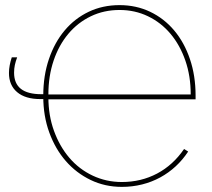

<svg xmlns="http://www.w3.org/2000/svg" viewBox="-20 -725 829 750"><path d="M164 -338V-357H142Q88 -357 61.5 -378Q35 -399 35 -441Q35 -457 38 -471Q41 -485 47 -501H26Q21 -486 18 -470.5Q15 -455 15 -440Q15 -392 47 -365Q79 -338 137 -338ZM744 -337V-352L743 -356H160V-337ZM744 -352Q744 -429 722 -494Q700 -559 660.5 -606Q621 -653 566.5 -679Q512 -705 447 -705Q381 -705 326.5 -679Q272 -653 232.5 -606Q193 -559 171 -494Q149 -429 149 -352V-348Q149 -272 172.5 -207.5Q196 -143 237 -96Q278 -49 334 -22Q390 5 456 5Q497 5 535 -4.5Q573 -14 606 -32Q639 -50 666.5 -75.5Q694 -101 715 -133L699 -143Q656 -80 593.5 -47Q531 -14 456 -14Q395 -14 342 -39Q289 -64 251 -108.5Q213 -153 191 -213.5Q169 -274 169 -345V-356Q169 -428 189.5 -488.5Q210 -549 247 -593Q284 -637 335 -661.5Q386 -686 447 -686Q507 -686 558 -661.5Q609 -637 646 -593Q683 -549 704 -488.5Q725 -428 725 -356Z"/></svg>

Font: Fixel Variable
Style: Regular
Weight: 100
Width: 3
Designer: AlfaBravo + MacPaw
Foundry: Kyrylo Tkachov, Marchela Mozhyna, Serhii Makarenko, Maria Weinstein, Zakhar Kryvoshyya
Version: Version 1.211